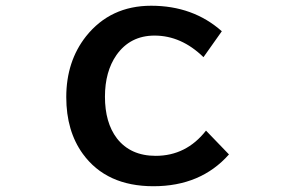

<svg xmlns="http://www.w3.org/2000/svg" viewBox="-20 -604 1040 669"><path d="M777.8 -65.9Q679.7 44.9 514.6 44.9Q350.6 44.9 268.6 -67.9Q210.9 -147.5 210.9 -265.6Q210.9 -390.1 279.8 -477.5Q364.7 -584 506.8 -584Q652.8 -584 752.9 -495.1L689 -404.8Q611.8 -480 518.6 -480Q433.6 -480 385.7 -412.1Q345.7 -354.5 345.7 -267.1Q345.7 -176.8 387.2 -122.1Q434.6 -61 522.5 -61Q628.9 -61 697.8 -148.9Z"/></svg>

Font: BIZ UDPGothic
Style: Bold
Weight: 700
Designer: TypeBank Co., Ltd.
Foundry: Morisawa Inc.
Version: Version 1.051